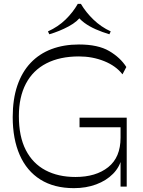

<svg xmlns="http://www.w3.org/2000/svg" viewBox="-20 -969 740 997"><path d="M364 8Q261 8 190 -36.5Q119 -81 82.5 -164Q46 -247 46 -361Q46 -454 70 -524.5Q94 -595 139 -642.5Q184 -690 247.5 -714Q311 -738 390 -738Q489 -738 547 -704Q605 -670 636 -621L616 -583Q582 -627 521 -651.5Q460 -676 390 -676Q291 -676 221 -640Q151 -604 114.5 -534.5Q78 -465 78 -366Q78 -260 114 -190Q150 -120 216 -85Q282 -50 372 -50Q478 -50 542 -101Q606 -152 606 -254V-333L632 -308H393V-358H638V0H606V-151L612 -149Q602 -102 567 -66.5Q532 -31 479.5 -11.5Q427 8 364 8ZM236 -791 229 -806Q282 -830 320.5 -867.5Q359 -905 384 -949H400Q426 -905 465.5 -867Q505 -829 555 -806L548 -791Q511 -802 477 -817Q443 -832 417.5 -851Q392 -870 378 -892H406Q385 -858 336.5 -832Q288 -806 236 -791Z"/></svg>

Font: Savate ExtraLight
Style: Regular
Weight: 200
Designer: Max Esnée
Foundry: Plomb Type
Version: Version 2.000